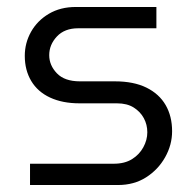

<svg xmlns="http://www.w3.org/2000/svg" viewBox="-20 -530 562 550"><path d="M66 0V-61H306Q337 -61 358 -74Q379 -87 390.5 -108Q402 -129 402 -151Q402 -173 392 -191.5Q382 -210 363 -222Q344 -234 315 -234H208Q159 -234 123.5 -250.5Q88 -267 69.5 -298Q51 -329 51 -370Q51 -407 69 -439Q87 -471 120 -490.5Q153 -510 197 -510H428V-449H204Q165 -449 143 -425.5Q121 -402 121 -372Q121 -343 143 -320Q165 -297 209 -297H309Q363 -297 399.5 -279Q436 -261 454.5 -229Q473 -197 473 -154Q473 -115 453 -79.5Q433 -44 398.5 -22Q364 0 318 0Z"/></svg>

Font: MuseoModerno Thin Light
Style: Regular
Weight: 300
Version: Version 1.003